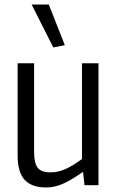

<svg xmlns="http://www.w3.org/2000/svg" viewBox="-20 -820 519 850"><path d="M185 10Q120 10 89 -24Q58 -58 58 -132V-540H131V-148Q131 -97 147 -77Q163 -57 203 -57Q236 -57 267.5 -70.5Q299 -84 343 -116V-540H416V0H354L348 -57H344Q293 -21 256.5 -5.5Q220 10 185 10ZM216 -610 120 -800H196L267 -620Z"/></svg>

Font: Encode Sans Compressed
Style: Regular
Weight: 400
Designer: Pablo Impallari, Andres Torresi
Foundry: Pablo Impallari, Andres Torresi
Version: Version 1.000; ttfautohint (v1.00) -l 8 -r 50 -G 200 -x 14 -